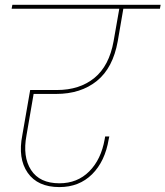

<svg xmlns="http://www.w3.org/2000/svg" viewBox="-20 -760 680 789"><path d="M27.8 -724.1 30.8 -740.2H640.1L637.2 -724.1H486.8L463.9 -590.8Q444.3 -481 378.2 -427.5Q312 -374 210.9 -374H118.2L88.9 -204.1Q72.3 -115.7 107.7 -61.3Q143.1 -6.8 224.1 -6.8Q297.9 -6.8 346.7 -55.7Q395.5 -104.5 410.2 -188L412.1 -199.2H429.2Q426.8 -189.5 426.8 -188Q411.6 -96.7 358.4 -43.9Q305.2 8.8 224.1 8.8Q134.8 8.8 93.8 -50Q52.7 -108.9 71.8 -205.1L104 -390.1H213.9Q307.1 -390.1 367.9 -439.7Q428.7 -489.3 446.8 -590.8L470.2 -724.1Z"/></svg>

Font: SVN-Poppins Thin
Style: Italic
Weight: 100
Italic angle: -10°
Designer: Ninad Kale (Devanagari), Jonny Pinhorn (Latin)
Foundry: Indian Type Foundry
Version: Version 3.002 2017